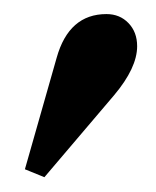

<svg xmlns="http://www.w3.org/2000/svg" viewBox="-20 -870 216 266"><path d="M41.5 -624.5 14.5 -635.5 58.5 -790Q75.5 -850.5 127.5 -850.5Q146 -850.5 158 -838Q170 -825.5 170 -806Q170 -776 138 -738Z"/></svg>

Font: Libre Caslon Text SemiBold
Style: Regular
Weight: 600
Designer: Pablo Impallari, Rodrigo Fuenzalida, Katja Schimmel
Foundry: Pablo Impallari, Rodrigo Fuenzalida
Version: Version 2.000